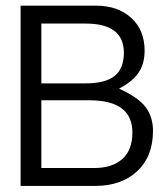

<svg xmlns="http://www.w3.org/2000/svg" viewBox="-20 -645 546 660"><path d="M435.1 -189.5Q435.1 -300.3 287.1 -300.3H122.1V-67.4H303.7Q365.2 -67.4 400.1 -98.1Q435.1 -128.9 435.1 -189.5ZM405.8 -463.9Q405.8 -564 274.4 -564H122.1V-358.4H274.4Q341.8 -358.4 373.8 -383.8Q405.8 -409.2 405.8 -463.9ZM307.6 -5.9H50.8V-625.5H310.5Q384.8 -625.5 430.9 -583.7Q477.1 -542 477.1 -470.7Q477.1 -426.8 456.8 -396Q436.5 -365.2 389.2 -340.3Q455.1 -310.5 480.5 -276.9Q505.9 -243.2 505.9 -195.3Q505.9 -106.9 451.4 -56.4Q397 -5.9 307.6 -5.9Z"/></svg>

Font: RIT Meera New
Style: Regular
Weight: 400
Designer: Hussain K H
Foundry: RIT
Version: 1.6.2